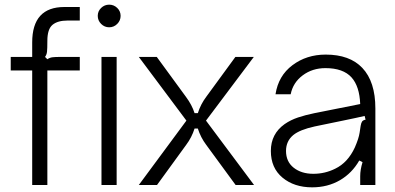

<svg xmlns="http://www.w3.org/2000/svg" viewBox="-20 -793 1694 823"><path d="M118 0V-491H26V-549H118V-611Q118 -763 256 -763H322V-705H270Q227 -705 205 -686.5Q183 -668 183 -618Q183 -584 181.5 -571Q180 -558 173 -549L183 -539Q193 -546 204.5 -547.5Q216 -549 239 -549H322V-491H183V0ZM480 0H415V-549H480ZM399 -725Q399 -745 413.5 -759Q428 -773 448 -773Q468 -773 482.5 -759Q497 -745 497 -725Q497 -705 482.5 -690.5Q468 -676 448 -676Q428 -676 413.5 -690.5Q399 -705 399 -725Z M575 0 779 -276 575 -549H652L777 -378Q803 -343 814 -308H828Q840 -346 864 -378L989 -549H1068L863 -276L1069 0H990L864 -172Q840 -204 828 -242H814Q802 -204 778 -172L653 0Z M1141 -146Q1141 -219 1200 -261Q1226 -279 1257.5 -289.5Q1289 -300 1328 -308L1524 -347Q1521 -423 1487 -461Q1451 -501 1375 -501Q1319 -501 1277.5 -470Q1236 -439 1226 -389H1161Q1173 -468 1233.5 -513.5Q1294 -559 1376 -559Q1479 -559 1533 -502Q1589 -443 1589 -328V0H1524V-38Q1524 -65 1534 -98L1520 -105Q1489 -51 1438 -21Q1385 10 1318 10Q1241 10 1191 -31.5Q1141 -73 1141 -146ZM1417 -70Q1471 -96 1501 -161Q1518 -200 1521.5 -224.5Q1525 -249 1526 -254Q1528 -266 1532 -272Q1536 -278 1547 -280L1543 -296Q1509 -288 1450 -276L1329 -251Q1265 -237 1237 -214Q1206 -188 1206 -146Q1206 -100 1239 -74Q1272 -48 1323 -48Q1373 -48 1417 -70Z"/></svg>

Font: Open Sauce Sans Light
Style: Regular
Weight: 300
Designer: Alfredo Marco Pradil
Foundry: Creative Sauce Fz LLC
Version: Version 1.477